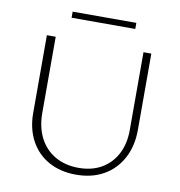

<svg xmlns="http://www.w3.org/2000/svg" viewBox="-87 -877 904 965"><g transform="rotate(10 364.5 -395.0)"><path d="M364 7Q285 7 225 -26Q165 -59 132 -120Q99 -181 99 -262V-658H144V-270Q144 -197 171.5 -143Q199 -89 250.5 -59Q302 -29 371 -29Q439 -29 488.5 -58Q538 -87 565 -139Q592 -191 592 -261V-658H632V-269Q632 -186 598.5 -123.5Q565 -61 505 -27Q445 7 364 7ZM206 -766V-797H531V-766Z"/></g></svg>

Font: Ysabeau ExtraLight
Style: Regular
Weight: 250
Designer: Christian Thalmann (Catharsis Fonts)
Version: Version 2.002